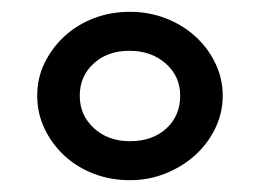

<svg xmlns="http://www.w3.org/2000/svg" viewBox="-20 -701 431 325"><path d="M200 -396Q167 -396 138.5 -407Q110 -418 89 -437.5Q68 -457 55.5 -483Q43 -509 43 -539Q43 -569 55.5 -594.5Q68 -620 89 -639.5Q110 -659 138.5 -670Q167 -681 200 -681Q232 -681 260.5 -670Q289 -659 310.5 -639.5Q332 -620 344.5 -594Q357 -568 357 -539Q357 -510 344.5 -484Q332 -458 310.5 -438.5Q289 -419 260.5 -407.5Q232 -396 200 -396ZM199 -615Q162 -615 138.5 -593.5Q115 -572 115 -539Q115 -506 139 -484Q163 -462 200 -462Q238 -462 261.5 -483.5Q285 -505 285 -539Q285 -572 260.5 -593.5Q236 -615 199 -615Z"/></svg>

Font: Gen
Style: Regular
Weight: 400
Version: Version 1.000;PS 001.001;hotconv 1.0.56